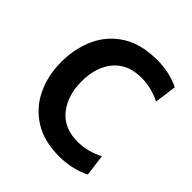

<svg xmlns="http://www.w3.org/2000/svg" viewBox="-149 -606 717 717"><g transform="rotate(45 210.0 -247.0)"><path d="M271.5 10Q190.5 10 136.2 -24.5Q82 -59 54.8 -116.8Q27.5 -174.5 27.5 -245Q27.5 -317 54.5 -375.8Q81.5 -434.5 136.5 -469.2Q191.5 -504 276 -504Q311 -504 341.5 -496.8Q372 -489.5 394.5 -478L382.5 -391Q360.5 -402 335 -408.8Q309.5 -415.5 281.5 -415.5Q210.5 -415.5 171.5 -370Q132.5 -324.5 132.5 -247.5Q132.5 -172.5 171 -125Q209.5 -77.5 281 -77.5Q309 -77.5 334.5 -84.2Q360 -91 384 -103.5L395 -18Q374 -6.5 341 1.8Q308 10 271.5 10Z"/></g></svg>

Font: Cabin SemiCondensedMedium
Style: Regular
Weight: 500
Width: 4
Designer: Pablo Impallari
Foundry: Pablo Impallari. http://www.impallari.com Igino Marini. http://www.ikern.com
Version: Version 3.001